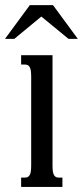

<svg xmlns="http://www.w3.org/2000/svg" viewBox="-30 -736 327 756"><path d="M176.8 -518.6V-85Q176.8 -69.8 178.2 -60.5Q179.7 -51.3 183.1 -45.9Q186.5 -40.5 191.2 -38.6Q195.8 -36.6 202.6 -36.6H215.8V0H53.2V-36.6H66.9Q73.2 -36.6 78.1 -38.6Q83 -40.5 86.4 -45.9Q89.8 -51.3 91.3 -60.5Q92.8 -69.8 92.8 -85V-433.6Q92.8 -448.7 91.3 -458Q89.8 -467.3 86.4 -472.7Q83 -478 78.1 -480Q73.2 -481.9 66.9 -481.9H53.2V-518.6ZM87.4 -715.8H178.7L276.4 -583H239.7L132.8 -670.9L26.4 -583H-10.3Z"/></svg>

Font: Arian AMU Serif
Style: Regular
Weight: 400
Designer: Ruben Hakobyan (Tarumian)
Foundry: Ruben Hakobyan (Tarumian)
Version: Version 1.002